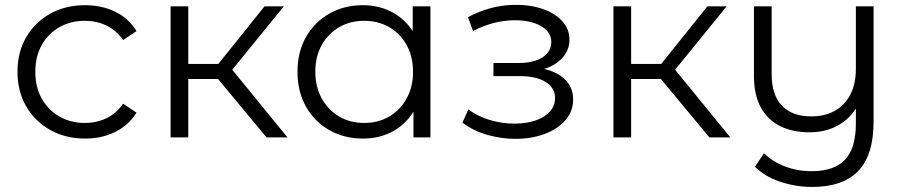

<svg xmlns="http://www.w3.org/2000/svg" viewBox="-20 -551 3622 770"><path d="M321.1 4.7Q243 4.7 181.5 -29.7Q120.1 -64 85.1 -124.4Q50.1 -184.8 50.1 -263Q50.1 -341.7 85.1 -401.8Q120.1 -461.9 181.5 -496.1Q243 -530.2 321.1 -530.2Q387.9 -530.2 441.7 -504.1Q495.6 -478 527.5 -426.4L473.8 -390.4Q446.7 -429.7 406.8 -448.6Q366.9 -467.6 320.5 -467.6Q263.7 -467.6 218.7 -442.2Q173.6 -416.8 147.6 -370.8Q121.7 -324.8 121.7 -263Q121.7 -201.2 147.6 -155.2Q173.6 -109.2 218.7 -83.5Q263.7 -57.9 320.5 -57.9Q366.9 -57.9 406.8 -76.8Q446.7 -95.7 473.8 -135.1L527.5 -99.1Q495.6 -48.1 441.7 -21.7Q387.9 4.7 321.1 4.7Z M1048.9 0 833.4 -259.6 892.2 -294.8 1132.9 0ZM664.1 0V-525.5H735.1V0ZM713.4 -234.2V-294.7H882.3V-234.2ZM897.9 -254.7 831.7 -264.7 1040.8 -525.5H1118.1Z M1435.4 4.7Q1360.4 4.7 1300.9 -29.1Q1241.3 -62.9 1207.2 -123.2Q1173.1 -183.6 1173.1 -263Q1173.1 -342.8 1207.2 -402.7Q1241.3 -462.6 1300.9 -496.4Q1360.4 -530.2 1435.4 -530.2Q1503.6 -530.2 1558.4 -499Q1613.3 -467.7 1645.8 -408.4Q1678.3 -349 1678.3 -263Q1678.3 -177.9 1646.4 -117.8Q1614.4 -57.8 1559.6 -26.5Q1504.7 4.7 1435.4 4.7ZM1440.5 -57.9Q1496.3 -57.9 1540.6 -83.5Q1584.9 -109.2 1610.6 -155.7Q1636.4 -202.2 1636.4 -263Q1636.4 -324.8 1610.6 -370.8Q1584.9 -416.8 1540.6 -442.2Q1496.3 -467.6 1440.5 -467.6Q1384.7 -467.6 1340.6 -442.2Q1296.6 -416.8 1270.6 -370.8Q1244.6 -324.8 1244.6 -263Q1244.6 -202.2 1270.6 -155.7Q1296.6 -109.2 1340.6 -83.5Q1384.7 -57.9 1440.5 -57.9ZM1638.1 0V-158.3L1645.2 -264L1635.2 -369.7V-525.5H1706.2V0Z M2046.9 5.8Q1990.2 5.8 1934.1 -10.3Q1878 -26.3 1834.6 -59.1L1858.4 -112.3Q1895.9 -83.8 1945.8 -69.3Q1995.7 -54.8 2045.1 -55.2Q2094 -55.7 2130.1 -68.6Q2166.2 -81.6 2186.1 -104.8Q2205.9 -128 2205.9 -157.2Q2205.9 -199.4 2167.9 -222.6Q2129.8 -245.8 2063.6 -245.8H1958.9V-298.3H2059.5Q2098.2 -298.3 2127.9 -307.9Q2157.5 -317.6 2174.2 -336.7Q2190.9 -355.8 2190.9 -381.9Q2190.9 -410.3 2171.3 -430.1Q2151.6 -449.9 2117.9 -460.1Q2084.2 -470.3 2041.2 -469.8Q2001.6 -469.4 1960.1 -458.8Q1918.5 -448.1 1877.1 -426.8L1856.8 -482.3Q1902.9 -506.2 1948.3 -518.5Q1993.7 -530.8 2039.8 -531.3Q2102.7 -533 2153.5 -516Q2204.3 -499.1 2233.9 -467.3Q2263.6 -435.5 2263.6 -391.8Q2263.6 -353.4 2239.8 -324.3Q2216.1 -295.1 2175.8 -279Q2135.6 -262.9 2084.9 -262.9L2088.4 -281.8Q2178.3 -281.8 2228.4 -246.8Q2278.6 -211.8 2278.6 -152.1Q2278.6 -104.5 2247.6 -69Q2216.7 -33.6 2164.4 -13.9Q2112.1 5.8 2046.9 5.8Z M2824.9 0 2609.4 -259.6 2668.2 -294.8 2908.9 0ZM2440.1 0V-525.5H2511.1V0ZM2489.4 -234.2V-294.7H2658.3V-234.2ZM2673.9 -254.7 2607.7 -264.7 2816.8 -525.5H2894.1Z M3237.8 198.7Q3170.4 198.7 3108.5 177.7Q3046.6 156.7 3007.8 117.8L3043.9 63.6Q3078.3 97.5 3128.1 116.5Q3177.8 135.5 3234.5 135.5Q3326.4 135.5 3369.4 89Q3412.4 42.5 3412.4 -55.5V-163.7L3426.3 -142.6Q3401.4 -85.2 3348.9 -52.8Q3296.3 -20.4 3226.5 -20.4Q3158.8 -20.4 3108.7 -45.2Q3058.7 -70 3031.2 -120.2Q3003.7 -170.5 3003.7 -245.6V-525.5H3074.7V-253Q3074.7 -169.4 3116.2 -126.8Q3157.7 -84.2 3233.4 -84.2Q3288.2 -84.2 3328.4 -106.8Q3368.6 -129.5 3390.5 -172.4Q3412.4 -215.4 3412.4 -274.7V-525.5H3483.4V-63.6Q3483.4 71.6 3421.4 135.2Q3359.4 198.7 3237.8 198.7Z"/></svg>

Font: Montserrat Alternates Thin
Style: Regular
Weight: 100
Designer: Julieta Ulanovsky
Foundry: Julieta Ulanovsky
Version: Version 9.000